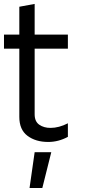

<svg xmlns="http://www.w3.org/2000/svg" viewBox="-20 -712 425 963"><path d="M221.8 0Q159 0 117.9 -30.8Q76.9 -61.5 76.9 -125.6V-467.9H0V-538.5H76.9V-678.2L153.8 -692.3V-538.5H320.5V-467.9H153.8V-138.5Q153.8 -102.6 176.9 -86.5Q200 -70.5 233.3 -70.5Q275.6 -70.5 320.5 -93.6V-25.6Q273.1 0 221.8 0ZM153.8 51.3H237.2L192.3 230.8H128.2Z"/></svg>

Font: Slabo 13px
Style: Regular
Weight: 400
Designer: John Hudson
Foundry: Tiro Typeworks Ltd.
Version: Version 1.02 Build 005a